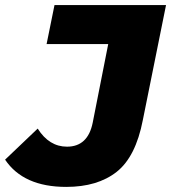

<svg xmlns="http://www.w3.org/2000/svg" viewBox="-48 -720 672 754"><path d="M212 14Q44 14 -28 -93L100 -215Q145 -144 215 -144Q297 -144 316 -238L377 -547H135L166 -700H604L513 -249Q485 -104 410 -45Q335 14 212 14Z"/></svg>

Font: Montserrat ExtraBold
Style: Italic
Weight: 800
Italic angle: -11.3°
Designer: Julieta Ulanovsky
Foundry: Julieta Ulanovsky
Version: Version 9.000; ttfautohint (v1.8.4.7-5d5b)